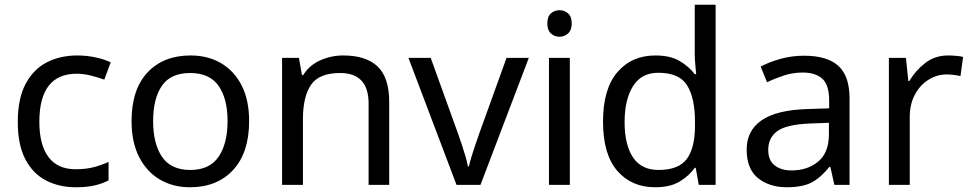

<svg xmlns="http://www.w3.org/2000/svg" viewBox="-20 -780 4098 810"><path d="M300 10Q229 10 173.5 -19Q118 -48 86.5 -109Q55 -170 55 -265Q55 -364 88 -426Q121 -488 177.5 -517Q234 -546 306 -546Q347 -546 385 -537.5Q423 -529 447 -517L420 -444Q396 -453 364 -461Q332 -469 304 -469Q146 -469 146 -266Q146 -169 184.5 -117.5Q223 -66 299 -66Q343 -66 376.5 -75Q410 -84 438 -97V-19Q411 -5 378.5 2.5Q346 10 300 10Z M1031 -269Q1031 -136 963.5 -63Q896 10 781 10Q710 10 654.5 -22.5Q599 -55 567 -117.5Q535 -180 535 -269Q535 -402 602 -474Q669 -546 784 -546Q857 -546 912.5 -513.5Q968 -481 999.5 -419.5Q1031 -358 1031 -269ZM626 -269Q626 -174 663.5 -118.5Q701 -63 783 -63Q864 -63 902 -118.5Q940 -174 940 -269Q940 -364 902 -418Q864 -472 782 -472Q700 -472 663 -418Q626 -364 626 -269Z M1428 -546Q1524 -546 1573 -499.5Q1622 -453 1622 -349V0H1535V-343Q1535 -472 1415 -472Q1326 -472 1292 -422Q1258 -372 1258 -278V0H1170V-536H1241L1254 -463H1259Q1285 -505 1331 -525.5Q1377 -546 1428 -546Z M1906 0 1703 -536H1797L1911 -220Q1919 -198 1928 -171Q1937 -144 1944 -119.5Q1951 -95 1954 -78H1958Q1962 -95 1969.5 -120Q1977 -145 1986.5 -172Q1996 -199 2003 -220L2117 -536H2211L2007 0Z M2341 -737Q2361 -737 2376.5 -723.5Q2392 -710 2392 -681Q2392 -653 2376.5 -639Q2361 -625 2341 -625Q2319 -625 2304 -639Q2289 -653 2289 -681Q2289 -710 2304 -723.5Q2319 -737 2341 -737ZM2384 -536V0H2296V-536Z M2744 10Q2644 10 2584 -59.5Q2524 -129 2524 -267Q2524 -405 2584.5 -475.5Q2645 -546 2745 -546Q2807 -546 2846.5 -523Q2886 -500 2911 -467H2917Q2916 -480 2913.5 -505.5Q2911 -531 2911 -546V-760H2999V0H2928L2915 -72H2911Q2887 -38 2847 -14Q2807 10 2744 10ZM2758 -63Q2843 -63 2877.5 -109.5Q2912 -156 2912 -250V-266Q2912 -366 2879 -419.5Q2846 -473 2757 -473Q2686 -473 2650.5 -416.5Q2615 -360 2615 -265Q2615 -169 2650.5 -116Q2686 -63 2758 -63Z M3372 -545Q3470 -545 3517 -502Q3564 -459 3564 -365V0H3500L3483 -76H3479Q3444 -32 3405.5 -11Q3367 10 3299 10Q3226 10 3178 -28.5Q3130 -67 3130 -149Q3130 -229 3193 -272.5Q3256 -316 3387 -320L3478 -323V-355Q3478 -422 3449 -448Q3420 -474 3367 -474Q3325 -474 3287 -461.5Q3249 -449 3216 -433L3189 -499Q3224 -518 3272 -531.5Q3320 -545 3372 -545ZM3398 -259Q3298 -255 3259.5 -227Q3221 -199 3221 -148Q3221 -103 3248.5 -82Q3276 -61 3319 -61Q3387 -61 3432 -98.5Q3477 -136 3477 -214V-262Z M3980 -546Q3995 -546 4012.5 -544.5Q4030 -543 4043 -540L4032 -459Q4019 -462 4003.5 -464Q3988 -466 3974 -466Q3933 -466 3897 -443.5Q3861 -421 3839.5 -380.5Q3818 -340 3818 -286V0H3730V-536H3802L3812 -438H3816Q3842 -482 3883 -514Q3924 -546 3980 -546Z"/></svg>

Font: Noto Sans Manichaean
Style: Regular
Weight: 400
Designer: Monotype Design Team
Foundry: Monotype Imaging Inc.
Version: Version 2.005; ttfautohint (v1.8.4.7-5d5b)